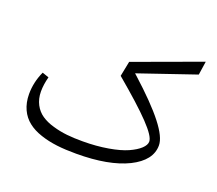

<svg xmlns="http://www.w3.org/2000/svg" viewBox="-115 -842 1132 1001"><g transform="rotate(20 451.0 -342.0)"><path d="M540.5 -500 552.2 -503.9 855 -607.4 865.7 -679.2C866.2 -680.7 866.2 -682.1 866.2 -682.6C866.2 -682.6 864.7 -682.1 864.3 -682.1L491.2 -545.4L474.6 -461.9C650.4 -314 731.9 -230 731.9 -190.4C731.9 -165 701.7 -136.7 649.4 -113.3C623 -101.6 588.4 -91.8 545.4 -84.5C502.4 -77.1 455.6 -73.2 404.3 -73.2C340.3 -73.2 291 -77.1 238.3 -92.8C211.9 -100.1 189.9 -110.4 171.9 -122.6C136.2 -147 111.8 -189 111.8 -243.7C111.8 -269 115.7 -296.4 123.5 -325.7L86.9 -338.4C67.9 -297.4 58.1 -254.4 58.1 -210C58.1 -145.5 83 -95.7 122.6 -64.9C142.1 -49.3 166.5 -36.6 195.8 -26.9C253.9 -7.3 315.4 -1 395 -1C515.6 -1 610.8 -18.6 681.2 -53.2C751 -87.9 786.1 -133.3 786.1 -189C786.1 -250 710 -347.2 549.8 -491.7Z"/></g></svg>

Font: Sahel Light
Style: Regular
Weight: 300
Foundry: Saber Rastikerdar (saber.rastikerdar@gmail.com)
Version: Version 3.4.0